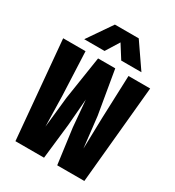

<svg xmlns="http://www.w3.org/2000/svg" viewBox="-217 -1058 1083 1186"><g transform="rotate(30 325.0 -465.5)"><path d="M78 0 15.5 -698H175L188.5 -389.5L193.5 -170L217 -389.5L264.5 -698H387L439.5 -389.5L464.5 -170.5L470 -389.5L481.5 -698H636L569.5 0H376L342.5 -250.5L326 -440.5L310.5 -250.5L282 0ZM131 -758 250 -931H420L539 -758H395L335 -853L276 -758Z"/></g></svg>

Font: Azeret Mono Thin
Style: Regular
Weight: 100
Designer: Martin Vácha
Foundry: Displaay
Version: Version 1.002